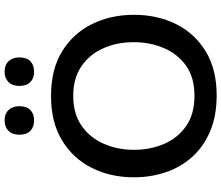

<svg xmlns="http://www.w3.org/2000/svg" viewBox="-85 -889 986 856"><g transform="rotate(-90 408.0 -461.0)"><path d="M411.5 12Q318.5 12 249.8 -17.5Q181 -47 135.5 -98.2Q90 -149.5 67.8 -216Q45.5 -282.5 45.5 -357Q45.5 -460.5 87.2 -544.2Q129 -628 209.8 -677.2Q290.5 -726.5 408 -726.5Q527 -726.5 607.5 -676.8Q688 -627 729 -543.2Q770 -459.5 770 -357Q770 -251.5 728 -168Q686 -84.5 605.8 -36.2Q525.5 12 411.5 12ZM409 -87Q491 -87 543.8 -125Q596.5 -163 622.2 -224.8Q648 -286.5 648 -357Q648 -433 620.5 -494.2Q593 -555.5 539.8 -591.5Q486.5 -627.5 409 -627.5Q328.5 -627.5 275 -590Q221.5 -552.5 194.8 -490.8Q168 -429 168 -357Q168 -285 194 -223.5Q220 -162 273.5 -124.5Q327 -87 409 -87ZM516 -802Q487.5 -802 470.2 -818.5Q453 -835 453 -868Q453 -899 470.2 -916.2Q487.5 -933.5 517 -933.5Q546.5 -933.5 563.2 -915.5Q580 -897.5 580 -868Q580 -835 563 -818.5Q546 -802 516 -802ZM298.5 -802Q270 -802 252.8 -818.5Q235.5 -835 235.5 -868Q235.5 -899 252.8 -916.2Q270 -933.5 299.5 -933.5Q329 -933.5 345.8 -915.5Q362.5 -897.5 362.5 -868Q362.5 -835 345.5 -818.5Q328.5 -802 298.5 -802Z"/></g></svg>

Font: Commissioner Medium
Style: Regular
Weight: 500
Designer: Kostas Bartsokas
Foundry: Kostas Bartsokas
Version: Version 1.000; ttfautohint (v1.8.3)